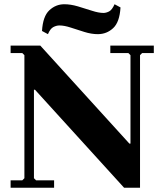

<svg xmlns="http://www.w3.org/2000/svg" viewBox="-20 -885 766 905"><path d="M565 0 145 -462H140L95 -625L85 -635H30V-670H170L590 -208H595V0ZM30 0V-35H85L95 -45V-625L140 -462V-45L150 -35H235V0ZM705 -670V-635H650L640 -625V0H595V-625L585 -635H500V-670ZM520 -865 548 -850Q544 -781 513.5 -752.5Q483 -724 441 -724Q411 -724 377.5 -734.5Q344 -745 313.5 -755Q283 -765 260 -765Q246 -765 231.5 -757.5Q217 -750 206 -724L178 -739Q182 -808 212.5 -836.5Q243 -865 283 -865Q313 -865 347 -855Q381 -845 413 -834.5Q445 -824 468 -824Q480 -824 494 -831Q508 -838 520 -865Z"/></svg>

Font: Brygada 1918
Style: Bold
Weight: 700
Designer: Mateusz Machalski | Borys Kosmynka | Przemek Hoffer
Foundry: NIEPODLEGLA 2018
Version: Version 3.006